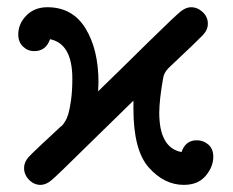

<svg xmlns="http://www.w3.org/2000/svg" viewBox="-20 -503 647 534"><path d="M30.8 -407.2Q30.8 -437 53.5 -460Q76.2 -482.9 111.8 -482.9Q181.6 -482.9 217.8 -424.1Q253.9 -365.2 253.9 -273.9Q253.9 -270 253.4 -262Q252.9 -253.9 252.9 -249Q314.9 -309.1 394 -387.2Q467.3 -459 482.2 -470.9Q497.1 -482.9 511.2 -482.9Q529.3 -482.9 543.7 -469.5Q558.1 -456.1 558.1 -437Q558.1 -419.9 543.9 -405Q529.8 -390.1 455.1 -319.8Q439 -305.7 435.1 -292Q434.1 -288.1 433.1 -282.2Q423.3 -226.1 422.9 -189.9Q422.9 -91.8 484.9 -80.1Q496.1 -113.3 527.8 -112.8Q545.9 -112.8 559.6 -100.8Q573.2 -88.9 573.2 -66.9Q573.2 -39.1 552 -13.9Q530.8 11.2 491.2 11.2Q437 11.2 394 -36.9Q351.1 -85 351.1 -200.2V-223.1Q294.9 -168 219.2 -94.2Q139.2 -15.1 123.5 -2Q107.9 11.2 92.8 11.2Q74.7 11.2 60.8 -2.9Q46.9 -17.1 46.9 -36.1Q46.9 -52.2 60.1 -66.7Q73.2 -81.1 149.9 -151.9Q150.9 -151.9 152.8 -153.8Q154.8 -155.8 160.4 -164.3Q166 -172.9 169.9 -185.5Q173.8 -198.2 177.5 -224.1Q181.2 -250 181.2 -284.2Q181.2 -381.3 119.1 -394Q107.9 -360.8 75.2 -360.8Q57.1 -360.8 43.9 -373.5Q30.8 -386.2 30.8 -407.2Z"/></svg>

Font: CMU Concrete
Style: Bold
Weight: 700
Version: Version 0.7.0